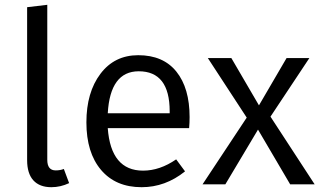

<svg xmlns="http://www.w3.org/2000/svg" viewBox="-20 -768 1337 800"><path d="M177 -748V-102Q177 -58 212 -58Q231 -58 246 -64L268 -5Q232 12 194 12Q145 12 119 -16.5Q93 -45 93 -101V-738Z M687 -296V-304Q687 -471 558 -471Q439 -471 429 -296ZM770 -280Q770 -256 768 -234H429Q442 -57 576 -57Q646 -57 714 -104L751 -54Q669 12 570 12Q462 12 401 -60Q340 -132 340 -258Q340 -383 398.5 -460.5Q457 -538 556 -538Q660 -538 715 -469.5Q770 -401 770 -280Z M1291 0H1189L1055 -228L919 0H824L1008 -278L846 -526H944L1059 -329L1174 -526H1269L1107 -282Z"/></svg>

Font: FiraSans
Style: Regular
Weight: 350
Designer: Carrois Corporate & Edenspiekermann AG
Foundry: Carrois Corporate GbR & Edenspiekermann AG
Version: Version 3.106;PS 003.106;hotconv 1.0.70;makeotf.lib2.5.58329